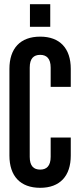

<svg xmlns="http://www.w3.org/2000/svg" viewBox="-20 -887 382 917"><path d="M123 -759H220V-867H123ZM318 -472V-558C318 -656 266 -712 172 -712C77 -712 25 -656 25 -558V-144C25 -46 77 10 172 10C266 10 318 -46 318 -144V-230H222V-138C222 -94 202 -77 172 -77C141 -77 122 -94 122 -138V-564C122 -608 141 -625 172 -625C202 -625 222 -608 222 -564V-472Z"/></svg>

Font: Modon Arabic
Style: Bold
Weight: 700
Designer: Ahmedzaza
Foundry: Ahmedzaza
Version: Version 2.010